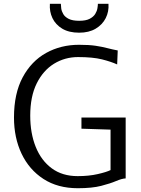

<svg xmlns="http://www.w3.org/2000/svg" viewBox="-20 -988 744 1016"><path d="M54 -366Q54 -493 100 -578.8Q146 -664.5 224 -707.8Q302 -751 398 -751Q451 -751 485.8 -745.8Q520.5 -740.5 547.2 -733.5Q574 -726.5 603 -721L600 -647Q568.5 -661.5 519.8 -673.8Q471 -686 393 -686Q323.5 -686 266 -650.8Q208.5 -615.5 174.2 -546.5Q140 -477.5 140 -376Q140 -283 169 -210.8Q198 -138.5 254 -97.2Q310 -56 391 -56Q450.5 -56 497.2 -66.8Q544 -77.5 565 -88V-302L411 -307V-366H645V-44Q624.5 -43 594.2 -30Q564 -17 515.5 -4.5Q467 8 392 8Q285.5 8 210 -41Q134.5 -90 94.2 -174.5Q54 -259 54 -366ZM399 -815Q345 -815 309.5 -836.2Q274 -857.5 257.5 -892.2Q241 -927 244 -968H302Q302 -958.5 304 -943.5Q306 -928.5 314.8 -913.5Q323.5 -898.5 343.5 -888.2Q363.5 -878 399 -878Q434.5 -878 454.5 -888.5Q474.5 -899 483.8 -914Q493 -929 495.5 -944Q498 -959 498 -968H554Q557 -927 539.5 -892.2Q522 -857.5 486.2 -836.2Q450.5 -815 399 -815Z"/></svg>

Font: Merriweather Sans Light
Style: Regular
Weight: 300
Designer: Eben Sorkin
Foundry: Eben Sorkin
Version: Version 2.001; ttfautohint (v1.8.3)